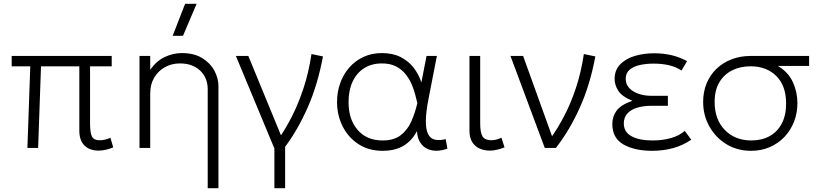

<svg xmlns="http://www.w3.org/2000/svg" viewBox="-20 -772 4274 1002"><path d="M494 14Q472.5 14 454.2 7.8Q436 1.5 422.5 -11Q409 -23.5 401.5 -43.2Q394 -63 394 -90V-426H194L179 0H123L138 -426H41V-480H563V-426H450V-128Q450 -78.5 460 -59.2Q470 -40 500 -40Q514.5 -40 529 -43.5Q543.5 -47 556 -53L571 -3Q554 4.5 533.8 9.2Q513.5 14 494 14Z M1064 210V-306Q1064 -366 1024.5 -403.5Q985 -441 919 -441Q876 -441 840.8 -421.5Q805.5 -402 784.8 -366.8Q764 -331.5 764 -285V0H708V-480H764V-408Q797 -454.5 840.5 -474.8Q884 -495 929 -495Q992.5 -495 1035 -469Q1077.5 -443 1098.8 -403.2Q1120 -363.5 1120 -323V210ZM881 -585 946 -752H1006L935 -585Z M1412 210V3L1211 -480H1276L1452 -52H1437Q1471.5 -101.5 1504.5 -166.5Q1537.5 -231.5 1564.2 -312.5Q1591 -393.5 1605.5 -490L1665.5 -477.5Q1638 -329.5 1585.8 -211.2Q1533.5 -93 1468 -6V210Z M1976 15Q1904 15 1850.8 -19.8Q1797.5 -54.5 1768.2 -112.5Q1739 -170.5 1739 -240Q1739 -292 1755.5 -338.2Q1772 -384.5 1803 -419.8Q1834 -455 1877 -475Q1920 -495 1973 -495Q2030 -495 2071.2 -474Q2112.5 -453 2139 -418.2Q2165.5 -383.5 2179 -342L2206 -480H2260L2217 -260Q2203 -189 2202.5 -143.2Q2202 -97.5 2213.5 -73.5Q2225 -49.5 2248.5 -43.5Q2272 -37.5 2306 -46L2315 4Q2270 19.5 2234.8 12.8Q2199.5 6 2178.8 -20Q2158 -46 2156 -88Q2130.5 -38.5 2086.8 -11.8Q2043 15 1976 15ZM1977 -39Q2035.5 -39 2070.8 -66Q2106 -93 2126 -137.2Q2146 -181.5 2158 -234Q2154 -249.5 2147.8 -274.8Q2141.5 -300 2129.8 -328.8Q2118 -357.5 2098.2 -383Q2078.5 -408.5 2048 -424.8Q2017.5 -441 1973 -441Q1920 -441 1881 -416.5Q1842 -392 1820.5 -346.8Q1799 -301.5 1799 -240Q1799 -148 1846.8 -93.5Q1894.5 -39 1977 -39Z M2537 14Q2506.5 14 2482.2 3Q2458 -8 2444 -31Q2430 -54 2430 -90V-480H2486V-128Q2486 -78.5 2498.8 -59.2Q2511.5 -40 2545 -40Q2556.5 -40 2569.8 -43.5Q2583 -47 2597 -53L2613 -3Q2594.5 4.5 2574.8 9.2Q2555 14 2537 14Z M2823 0 2644 -480H2710L2869.5 -37.5L2853.5 -50.5Q2890 -101 2924.2 -166.2Q2958.5 -231.5 2985.5 -312.5Q3012.5 -393.5 3027 -490L3087 -477.5Q3059.5 -329.5 3006 -210.5Q2952.5 -91.5 2881 0Z M3383.5 15Q3291.5 15 3233.5 -18.2Q3175.5 -51.5 3175.5 -125Q3175.5 -164 3197.8 -194.5Q3220 -225 3280.5 -246Q3226 -268 3206.8 -298.2Q3187.5 -328.5 3187.5 -360Q3187.5 -406 3216.2 -435.8Q3245 -465.5 3292 -479.8Q3339 -494 3393.5 -494Q3440 -494 3482.5 -484.5Q3525 -475 3565.5 -453L3536.5 -404Q3508 -423 3471.5 -431.5Q3435 -440 3390.5 -440Q3352.5 -440 3319.5 -432.8Q3286.5 -425.5 3266 -408.2Q3245.5 -391 3245.5 -361Q3245.5 -320 3284.2 -296Q3323 -272 3381.5 -272H3465.5V-220H3381.5Q3338.5 -220 3305.5 -210Q3272.5 -200 3254 -179.5Q3235.5 -159 3235.5 -128Q3235.5 -83 3275.8 -61Q3316 -39 3386.5 -39Q3438.5 -39 3482.5 -51.8Q3526.5 -64.5 3553.5 -89L3587.5 -43Q3543.5 -13 3492.8 1Q3442 15 3383.5 15Z M3899.5 15Q3827 15 3770.5 -19.8Q3714 -54.5 3681.8 -112.5Q3649.5 -170.5 3649.5 -240Q3649.5 -293.5 3668 -337.8Q3686.5 -382 3720 -413.8Q3753.5 -445.5 3798.8 -462.8Q3844 -480 3897.5 -480H4202.5V-428H4039.5Q4093.5 -396 4117.5 -344Q4141.5 -292 4141.5 -234Q4141.5 -182 4123.8 -136.8Q4106 -91.5 4073.8 -57.5Q4041.5 -23.5 3997.2 -4.2Q3953 15 3899.5 15ZM3901.5 -39Q3956 -39 3996.8 -61.8Q4037.5 -84.5 4060 -127.5Q4082.5 -170.5 4082.5 -232Q4082.5 -324.5 4031.5 -375.2Q3980.5 -426 3896.5 -426Q3843.5 -426 3801.2 -405Q3759 -384 3734.2 -342.8Q3709.5 -301.5 3709.5 -240Q3709.5 -148 3762.8 -93.5Q3816 -39 3901.5 -39Z"/></svg>

Font: Geologica Cursive Thin
Style: Regular
Weight: 250
Designer: Sindre Bremnes, Frode Helland
Foundry: Monokrom Skriftforlag AS
Version: Version 1.010;gftools[0.9.28]